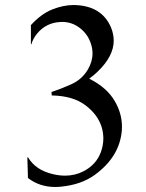

<svg xmlns="http://www.w3.org/2000/svg" viewBox="-20 -726 577 761"><path d="M354 -31.7Q301.3 5.9 223.1 13.7Q210.9 15.1 199.2 15.1Q136.7 15.1 90.8 -20.5L88.4 -102.1H91.3Q121.6 -51.3 190.4 -35.6Q215.3 -29.8 237.8 -29.8Q277.8 -29.8 311.5 -47.4Q361.8 -73.7 379.9 -123.5Q389.6 -150.4 389.6 -177.2Q389.6 -200.2 382.8 -222.7Q367.2 -272.5 317.9 -309.3Q268.6 -346.2 185.1 -347.7L184.1 -361.3Q217.8 -372.1 261.2 -391.4Q304.7 -410.6 328.1 -450.2Q346.7 -481.9 346.7 -514.2Q346.7 -523.4 345.2 -533.2Q337.9 -574.2 311 -602.1Q274.9 -639.2 225.6 -639.2Q221.2 -639.2 217.3 -638.7Q162.1 -635.3 127 -592.8Q110.8 -573.2 104.5 -550.8H102.5V-626.5Q143.6 -671.4 187.5 -688.7Q231.4 -706.1 272 -706.1Q383.3 -704.6 420.4 -616.2Q430.7 -590.3 430.7 -564.9Q430.7 -502.4 365.7 -440.9Q352.1 -427.7 333.5 -414.1Q403.8 -379.4 435.5 -324.2Q463.4 -275.9 463.4 -223.6Q463.4 -216.3 462.9 -209Q454.1 -103.5 354 -31.7Z"/></svg>

Font: Caudex
Style: Regular
Weight: 400
Version: Version 1.01